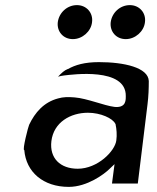

<svg xmlns="http://www.w3.org/2000/svg" viewBox="-20 -728 615 751"><path d="M206 -641C202 -605 227 -575 265 -575C302 -575 336 -605 340 -641C345 -678 318 -708 281 -708C243 -708 211 -679 206 -641ZM413 -641C409 -605 434 -575 472 -575C509 -575 543 -605 547 -641C552 -678 525 -708 488 -708C450 -708 418 -679 413 -641ZM246 -458H245C232 -453 221 -443 207 -428C213 -430 223 -432 232 -433C260 -436 474 -466 472 -352C472 -345 472 -338 470 -331C465 -310 443 -308 427 -310C387 -315 321 -343 272 -347C246 -349 228 -349 207 -343C151 -328 117 -288 94 -240C91 -235 66 -139 75 -141C82 -55 149 3 249 3C321 3 388 -47 408 -67L428 -86L418 -10H519L557 -320C561 -352 562 -382 562 -411C560 -464 465 -485 367 -485C311 -485 274 -474 246 -458ZM284 -68C216 -68 173 -109 181 -176C190 -250 256 -287 324 -287C374 -287 421 -265 431 -244L432 -243V-242C436 -223 438 -201 435 -179C430 -137 362 -68 284 -68Z"/></svg>

Font: Bluebird
Style: LiObl
Weight: 300
Designer: Jasper
Foundry: Cannot Into Space Fonts
Version: Version 0.98